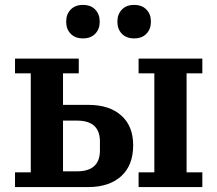

<svg xmlns="http://www.w3.org/2000/svg" viewBox="-20 -760 883 780"><path d="M41 -60H105V-462H41V-522H300V-462H236V-334H339Q424 -334 472.5 -291Q521 -248 521 -170Q521 -88 472 -44Q423 0 338 0H41ZM543 -60H607V-462H543V-522H802V-462H738V-60H802V0H543ZM293 -64Q386 -64 386 -149V-185Q386 -270 293 -270H236V-64ZM317 -604Q285 -604 267 -623Q249 -642 249 -670V-674Q249 -702 267 -721Q285 -740 317 -740Q349 -740 367 -721Q385 -702 385 -674V-670Q385 -642 367 -623Q349 -604 317 -604ZM525 -604Q493 -604 475 -623Q457 -642 457 -670V-674Q457 -702 475 -721Q493 -740 525 -740Q557 -740 575 -721Q593 -702 593 -674V-670Q593 -642 575 -623Q557 -604 525 -604Z"/></svg>

Font: IBM Plex Serif SmBld
Style: Regular
Weight: 600
Designer: Mike Abbink, Paul van der Laan, Pieter van Rosmalen
Foundry: Bold Monday
Version: Version 3.001